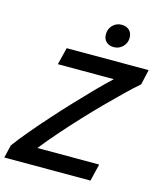

<svg xmlns="http://www.w3.org/2000/svg" viewBox="-143 -998 925 1093"><g transform="rotate(15 319.5 -451.5)"><path d="M-13 0 5 -76Q38 -121 83 -174.5Q128 -228 179 -285Q230 -342 282.5 -398Q335 -454 384 -504Q433 -554 474 -592H144L169 -693H652L632 -604Q598 -575 552.5 -531Q507 -487 455 -434.5Q403 -382 349.5 -324.5Q296 -267 246 -210Q196 -153 155 -101H519L495 0ZM426 -768Q397 -768 380.5 -784.5Q364 -801 364 -827Q364 -860 385.5 -881.5Q407 -903 438 -903Q466 -903 483 -886.5Q500 -870 500 -843Q500 -811 478 -789.5Q456 -768 426 -768Z"/></g></svg>

Font: Ubuntu Sans SemiBold
Style: Italic
Weight: 600
Italic angle: -13.5°
Designer: Dalton Maag Ltd
Foundry: Dalton Maag Ltd
Version: Version 1.006